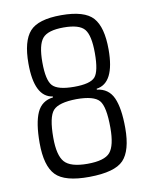

<svg xmlns="http://www.w3.org/2000/svg" viewBox="-81 -759 651 828"><g transform="rotate(-10 244.5 -345.0)"><path d="M244 -699Q346 -699 383 -657.5Q420 -616 420 -518Q420 -371 340 -360V-356Q391 -350 411.5 -304.5Q432 -259 432 -172Q432 -73 393.5 -32.5Q355 8 244 9Q136 10 96.5 -31Q57 -72 57 -172Q57 -260 77.5 -305Q98 -350 148 -356V-360Q69 -371 69 -518Q69 -616 106 -657.5Q143 -699 244 -699ZM129 -513Q129 -434 152 -409.5Q175 -385 246 -385Q317 -385 338 -409Q359 -433 359 -513Q359 -590 336.5 -617.5Q314 -645 245 -645Q176 -645 152.5 -617Q129 -589 129 -513ZM246 -331Q168 -330 143.5 -302.5Q119 -275 119 -184Q119 -107 145 -77.5Q171 -48 245 -48Q320 -48 344.5 -77Q369 -106 369 -184Q369 -277 345.5 -304Q322 -331 246 -331Z"/></g></svg>

Font: exo2condensed_l
Style: Regular
Weight: 300
Width: 3
Designer: Natanael Gama
Version: Version 1.001;PS 001.001;hotconv 1.0.70;makeotf.lib2.5.58329